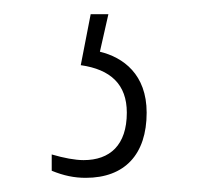

<svg xmlns="http://www.w3.org/2000/svg" viewBox="-20 -29 292 271"><path d="M101 222C156 222 187 189 187 130C187 76 154 52 121 44L133 -9H108L94 63C136 69 159 90 159 130C159 176 135 197 98 197C86 197 70 194 53 189V212C70 219 85 222 101 222Z"/></svg>

Font: Noto Serif Bengali ExtraCondensed Thin
Style: Regular
Weight: 100
Width: 2
Designer: Juan Bruce, Universal Thirst, Indian Type Foundry and the Monotype Design Team.
Foundry: Monotype Imaging Inc.
Version: Version 2.003